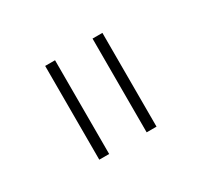

<svg xmlns="http://www.w3.org/2000/svg" viewBox="-59 -773 354 337"><g transform="rotate(-30 118.0 -604.0)"><path d="M60 -699H80V-509H60ZM156 -699H176V-509H156Z"/></g></svg>

Font: Montserrat arm Thin
Style: Regular
Weight: 250
Designer: Julieta Ulanovsky
Foundry: Julieta Ulanovsky
Version: Version 6.000;PS 006.000;hotconv 1.0.88;makeotf.lib2.5.64775